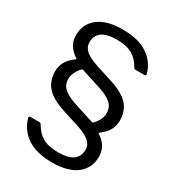

<svg xmlns="http://www.w3.org/2000/svg" viewBox="-209 -838 1041 1141"><g transform="rotate(30 311.0 -267.5)"><path d="M70.8 22C84.1 70.8 112 109.4 154.3 137.7C196.6 166 253.8 180.2 325.9 180.2C398 180.2 453.5 165.1 492.4 135C531.3 104.9 550.8 63.2 550.8 9.8C550.8 -19.5 542.3 -45.2 525.4 -67.4C518.6 -75.8 510.7 -83.7 502 -91.1C493.2 -98.4 487.1 -103 483.9 -105C480.6 -106.9 478 -108.6 476.1 -109.9L483.9 -116.2C528.5 -148.8 550.8 -188.2 550.8 -234.6C550.8 -281 537.5 -318.2 511 -346.2C484.5 -374.2 442.9 -397.1 386.2 -415L275.9 -450.2C235.2 -463.5 205.9 -478 188 -493.7C170.1 -509.3 161.1 -528 161.1 -549.8C161.1 -613.3 206.1 -645 295.9 -645C340.5 -645 376 -637.4 402.3 -622.1C428.7 -606.8 449.9 -584.5 465.8 -555.2C470.1 -548.3 474.1 -544.9 478 -544.9H541C549.8 -544.9 553.1 -549 550.8 -557.1C537.4 -605.6 509.6 -644 467.3 -672.4C425 -700.7 367.8 -714.8 295.9 -714.8C224 -714.8 168.5 -699.9 129.4 -669.9C90.3 -640 70.8 -598.3 70.8 -544.9C70.8 -516.3 79.4 -490.6 96.7 -467.8C103.5 -459.3 111.2 -451.4 119.9 -444.1C128.5 -436.8 134.5 -432 137.9 -429.9L146 -424.8L138.2 -418.9C93.3 -386.4 70.8 -346.9 70.8 -300.5C70.8 -254.2 84.1 -217 110.8 -189C137.5 -161 179.2 -138 235.8 -120.1L346.2 -85C386.9 -71.6 416.2 -57.1 434.1 -41.5C452 -25.9 460.9 -7 460.9 15.1C460.9 78.3 416 109.9 326.2 109.9C281.2 109.9 245.7 102.2 219.5 86.9C193.3 71.6 172 49.3 155.8 20C151.9 13.2 147.9 9.8 144 9.8H81.1C72.3 9.8 68.8 13.8 70.8 22ZM161.1 -299.8C161.1 -316.1 165.8 -332.9 175 -350.3C184.3 -367.8 194.7 -381 206.1 -390.1L346.2 -345.2C384 -333.2 412.5 -318.8 431.9 -302C451.3 -285.2 460.9 -262.9 460.9 -234.9C460.9 -218.9 456.3 -202.2 447 -184.8C437.7 -167.4 427.4 -154.1 416 -145L275.9 -189.9C238.1 -202 209.6 -216.3 190.2 -232.9C170.8 -249.5 161.1 -271.8 161.1 -299.8Z"/></g></svg>

Font: Numans
Style: Regular
Weight: 400
Designer: Jovanny Lemonad
Foundry: Jovanny Lemonad
Version: Version 001.001